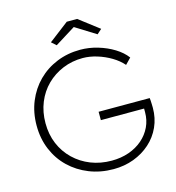

<svg xmlns="http://www.w3.org/2000/svg" viewBox="-127 -989 1016 1107"><g transform="rotate(-15 381.0 -435.5)"><path d="M50 -347Q50 -425 77 -490.5Q104 -556 152 -604Q200 -652 265 -678.5Q330 -705 405 -705Q458 -705 510 -689.5Q562 -674 605 -647.5Q648 -621 673 -587L639 -552Q613 -582 574.5 -605Q536 -628 492 -641.5Q448 -655 407 -655Q343 -655 287.5 -632Q232 -609 190.5 -568Q149 -527 126 -470.5Q103 -414 103 -347Q103 -280 126.5 -224Q150 -168 193 -126.5Q236 -85 293 -62.5Q350 -40 417 -40Q473 -40 520 -56.5Q567 -73 601.5 -103Q636 -133 655 -173Q674 -213 674 -260V-308L692 -282H416V-332H721Q722 -327 722.5 -316.5Q723 -306 723.5 -294Q724 -282 724 -273Q724 -212 700.5 -160Q677 -108 634.5 -70Q592 -32 536 -11Q480 10 415 10Q337 10 270.5 -16.5Q204 -43 154.5 -90.5Q105 -138 77.5 -203.5Q50 -269 50 -347ZM373 -881H435L554 -790L526 -765L404 -841L282 -765L254 -790Z"/></g></svg>

Font: Mach ExtraLight
Style: Regular
Weight: 250
Version: Version 1.002